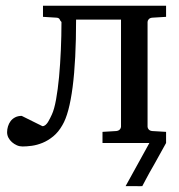

<svg xmlns="http://www.w3.org/2000/svg" viewBox="-20 -502 628 674"><path d="M563 0Q539.6 42.5 521 75.7Q512.7 89.8 505.4 103L492.2 127.4Q485.4 140.1 479.5 151.4Q479.5 151.9 470.5 151.6Q461.4 151.4 450.2 151.4H420.9L504.4 0H339.8V-39.1L388.2 -42Q396.5 -43 400.6 -47.6Q404.8 -52.2 404.8 -57.1V-433.1H247.1Q247.1 -289.6 234.9 -196Q222.7 -102.5 199.2 -63Q185.1 -38.1 166.7 -23.2Q148.4 -8.3 129.2 -0.5Q109.9 7.3 91.6 9.8Q73.2 12.2 59.1 12.2Q48.8 12.2 39.3 8.1Q29.8 3.9 22 -2.9Q14.2 -9.8 9.5 -18.8Q4.9 -27.8 4.9 -38.1Q4.9 -48.3 8.1 -58.6Q11.2 -68.8 17.3 -76.9Q23.4 -85 33.2 -90.1Q43 -95.2 56.2 -95.2L128.9 -59.1Q134.8 -59.1 139.6 -63.2Q144.5 -67.4 148.4 -73.5Q152.3 -79.6 155.8 -86.9Q159.2 -94.2 162.1 -100.1Q170.4 -117.7 176.8 -152.6Q183.1 -187.5 187.3 -231.7Q191.4 -275.9 193.6 -326.2Q195.8 -376.5 195.8 -424.8Q191.9 -428.2 189.7 -433.6Q187.5 -439 179.2 -439.9L130.9 -442.9V-481.9H563V-442.9L514.2 -439.9Q505.9 -439 502 -434.3Q498 -429.7 498 -424.8V-57.1Q498 -52.2 502 -47.6Q505.9 -43 514.2 -42L563 -39.1Z"/></svg>

Font: Charis SIL CyrE
Style: Regular
Weight: 400
Foundry: SIL International
Version: Version 5.000